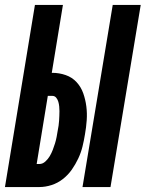

<svg xmlns="http://www.w3.org/2000/svg" viewBox="-39 -755 588 775"><path d="M294 0 416 -735H529L407 0ZM-19 0 102 -735H215L170 -461H172Q200 -461 226 -452Q252 -443 270 -423.5Q288 -404 297 -378.5Q306 -353 309.5 -325.5Q313 -298 311 -269.5Q309 -241 304 -213Q300 -188 294 -163.5Q288 -139 277 -115.5Q266 -92 251 -70.5Q236 -49 215 -32.5Q194 -16 169 -8Q144 0 120 0ZM109 -93H120Q133 -93 144 -103Q155 -113 162 -125Q169 -137 174 -150Q179 -163 183 -176Q187 -189 189.5 -202Q192 -215 194 -228Q196 -238 197.5 -248Q199 -258 199.5 -267.5Q200 -277 200.5 -287Q201 -297 201 -306.5Q201 -316 200 -325.5Q199 -335 196.5 -344Q194 -353 188 -360.5Q182 -368 172 -368H154Z"/></svg>

Font: Iosevka SS04 Heavy Oblique
Style: Regular
Weight: 900
Italic angle: -9°
Monospace: yes
Designer: Belleve Invis
Foundry: Belleve Invis
Version: Version 19.0.0; ttfautohint (v1.8.4)